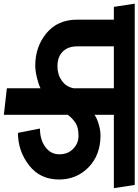

<svg xmlns="http://www.w3.org/2000/svg" viewBox="111 -842 736 1021"><g transform="rotate(90 479.5 -332.0)"><path d="M216 -374Q216 -325 244 -297Q272 -269 323 -269Q366 -269 399 -292.5Q432 -316 439 -356V-569H216ZM439 0V-179Q417 -168 381.5 -159.5Q346 -151 318 -151Q218 -151 146 -210.5Q74 -270 74 -374V-569H6L-11 -680H953L970 -569H580V-466Q600 -480 632 -489Q664 -498 689 -498Q794 -498 859 -434.5Q924 -371 924 -278Q924 -176 848 -117.5Q772 -59 676 -59L653 -176Q712 -176 751 -204.5Q790 -233 790 -279Q790 -324 761 -352.5Q732 -381 692 -381Q645 -381 620 -363Q595 -345 580 -324V16Z"/></g></svg>

Font: Palanquin Dark
Style: Regular
Weight: 400
Designer: Pria Ravichandran
Version: Version 1.001